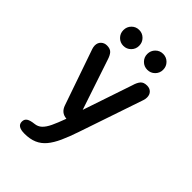

<svg xmlns="http://www.w3.org/2000/svg" viewBox="-264 -797 1146 1146"><g transform="rotate(45 309.5 -224.0)"><path d="M166 237.5Q104 237.5 104 197.5Q104 177 119 167Q134 157 166.5 153.5Q193 151 211.2 133.8Q229.5 116.5 245 83.8Q260.5 51 278 3L280 -3Q233 -6 217 -54.5L95 -406.5Q90.5 -420 90.5 -431.5Q90.5 -455 105.5 -469.2Q120.5 -483.5 142.5 -483.5Q170.5 -483.5 183.8 -468.8Q197 -454 206 -424.5L311.5 -109L417.5 -423Q425.5 -451.5 438.8 -467.5Q452 -483.5 481 -483.5Q503.5 -483.5 517.2 -469.8Q531 -456 531 -433Q531 -427 530 -420.5Q529 -414 526.5 -406.5L388.5 0Q368 61 347.5 106Q327 151 302.8 180Q278.5 209 245.5 223.2Q212.5 237.5 166 237.5ZM213 -550.5Q185 -550.5 165.8 -570Q146.5 -589.5 146.5 -617.5Q146.5 -646 165.8 -665.5Q185 -685 213 -685Q240.5 -685 260 -665.5Q279.5 -646 279.5 -617.5Q279.5 -589.5 260 -570Q240.5 -550.5 213 -550.5ZM415 -550.5Q387 -550.5 367.5 -570Q348 -589.5 348 -617.5Q348 -646 367.5 -665.5Q387 -685 415 -685Q443 -685 462.5 -665.5Q482 -646 482 -617.5Q482 -589.5 462.5 -570Q443 -550.5 415 -550.5Z"/></g></svg>

Font: Sono Monospace Medium
Style: Regular
Weight: 500
Designer: Tyler Finck
Foundry: Tyler Finck
Version: Version 2.112